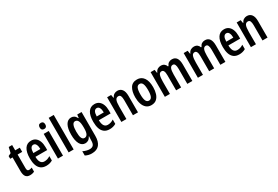

<svg xmlns="http://www.w3.org/2000/svg" viewBox="89 -2089 5296 3658"><g transform="rotate(-30 2737.5 -260.0)"><path d="M223 -87Q237 -87 252 -91Q267 -95 285 -101V-12Q243 10 188 10Q124 10 95 -30Q66 -70 66 -151V-451H14V-511L74 -540L102 -660H177V-543H278V-451H177V-153Q177 -120 187 -103.5Q197 -87 223 -87Z M528 -552Q587 -552 627 -521Q667 -490 687.5 -435.5Q708 -381 708 -310V-243H449Q451 -81 556 -81Q589 -81 620 -90.5Q651 -100 685 -122V-26Q654 -8 619.5 1Q585 10 547 10Q473 10 427.5 -25Q382 -60 361.5 -122.5Q341 -185 341 -268Q341 -406 388.5 -479Q436 -552 528 -552ZM528 -464Q493 -464 472.5 -431.5Q452 -399 450 -325H605Q605 -386 586 -425Q567 -464 528 -464Z M860 -753Q921 -753 921 -685Q921 -618 860 -618Q798 -618 798 -685Q798 -753 860 -753ZM915 -543V0H804V-543Z M1150 0H1039V-760H1150Z M1410 -553Q1445 -553 1473.5 -535.5Q1502 -518 1526 -472H1533L1542 -543H1637V-17Q1637 106 1582.5 173Q1528 240 1414 240Q1341 240 1275 205V111Q1316 131 1353.5 140Q1391 149 1420 149Q1472 149 1499 120Q1526 91 1526 17V7Q1526 -33 1530 -74H1526Q1501 -27 1471 -8.5Q1441 10 1405 10Q1329 10 1289 -63.5Q1249 -137 1249 -268Q1249 -405 1291 -479Q1333 -553 1410 -553ZM1440 -454Q1362 -454 1362 -267Q1362 -174 1381 -130Q1400 -86 1441 -86Q1482 -86 1504 -124.5Q1526 -163 1526 -250V-274Q1526 -371 1504.5 -412.5Q1483 -454 1440 -454Z M1923 -552Q1982 -552 2022 -521Q2062 -490 2082.5 -435.5Q2103 -381 2103 -310V-243H1844Q1846 -81 1951 -81Q1984 -81 2015 -90.5Q2046 -100 2080 -122V-26Q2049 -8 2014.5 1Q1980 10 1942 10Q1868 10 1822.5 -25Q1777 -60 1756.5 -122.5Q1736 -185 1736 -268Q1736 -406 1783.5 -479Q1831 -552 1923 -552ZM1923 -464Q1888 -464 1867.5 -431.5Q1847 -399 1845 -325H2000Q2000 -386 1981 -425Q1962 -464 1923 -464Z M2426 -553Q2492 -553 2528.5 -505Q2565 -457 2565 -363V0H2454V-333Q2454 -393 2440.5 -423.5Q2427 -454 2393 -454Q2347 -454 2328.5 -412Q2310 -370 2310 -270V0H2199V-543H2287L2299 -474H2306Q2324 -514 2356 -533.5Q2388 -553 2426 -553Z M3056 -272Q3056 -193 3036 -129.5Q3016 -66 2972.5 -28Q2929 10 2858 10Q2791 10 2747.5 -27.5Q2704 -65 2683 -128.5Q2662 -192 2662 -272Q2662 -400 2709 -476.5Q2756 -553 2860 -553Q2951 -553 3003.5 -481Q3056 -409 3056 -272ZM2775 -271Q2775 -179 2795 -133.5Q2815 -88 2860 -88Q2904 -88 2924 -133Q2944 -178 2944 -272Q2944 -366 2924 -410.5Q2904 -455 2860 -455Q2815 -455 2795 -410.5Q2775 -366 2775 -271Z M3627 -553Q3761 -553 3761 -360V0H3650V-331Q3650 -454 3592 -454Q3549 -454 3531.5 -412Q3514 -370 3514 -285V0H3404V-333Q3404 -454 3345 -454Q3298 -454 3282.5 -405.5Q3267 -357 3267 -269V0H3156V-543H3244L3255 -472H3263Q3280 -515 3312.5 -534Q3345 -553 3383 -553Q3429 -553 3457.5 -531Q3486 -509 3497 -473H3509Q3527 -515 3556.5 -534Q3586 -553 3627 -553Z M4354 -553Q4488 -553 4488 -360V0H4377V-331Q4377 -454 4319 -454Q4276 -454 4258.5 -412Q4241 -370 4241 -285V0H4131V-333Q4131 -454 4072 -454Q4025 -454 4009.5 -405.5Q3994 -357 3994 -269V0H3883V-543H3971L3982 -472H3990Q4007 -515 4039.5 -534Q4072 -553 4110 -553Q4156 -553 4184.5 -531Q4213 -509 4224 -473H4236Q4254 -515 4283.5 -534Q4313 -553 4354 -553Z M4773 -552Q4832 -552 4872 -521Q4912 -490 4932.5 -435.5Q4953 -381 4953 -310V-243H4694Q4696 -81 4801 -81Q4834 -81 4865 -90.5Q4896 -100 4930 -122V-26Q4899 -8 4864.5 1Q4830 10 4792 10Q4718 10 4672.5 -25Q4627 -60 4606.5 -122.5Q4586 -185 4586 -268Q4586 -406 4633.5 -479Q4681 -552 4773 -552ZM4773 -464Q4738 -464 4717.5 -431.5Q4697 -399 4695 -325H4850Q4850 -386 4831 -425Q4812 -464 4773 -464Z M5276 -553Q5342 -553 5378.5 -505Q5415 -457 5415 -363V0H5304V-333Q5304 -393 5290.5 -423.5Q5277 -454 5243 -454Q5197 -454 5178.5 -412Q5160 -370 5160 -270V0H5049V-543H5137L5149 -474H5156Q5174 -514 5206 -533.5Q5238 -553 5276 -553Z"/></g></svg>

Font: Noto Sans Malayalam ExtraCondensed SemiBold
Style: Regular
Weight: 600
Width: 2
Designer: Jelle Bosma - Monotype Design Team
Foundry: Monotype Imaging Inc.
Version: Version 2.104; ttfautohint (v1.8.4.7-5d5b)